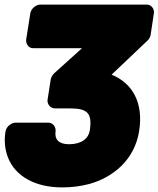

<svg xmlns="http://www.w3.org/2000/svg" viewBox="-20 -586 690 836"><path d="M371 -18C365 18 334 42 280 42C235 42 217 20 222 -14C224 -30 213 -52 190 -52H48C32 -52 8 -37 4 -14C-3 28 2 66 14 98C47 184 136 230 251 230C292 230 331 225 369 215C470 187 566 112 586 -16C605 -138 558 -223 466 -261L623 -410C630 -417 635 -426 636 -435L650 -528C653 -546 640 -566 619 -566H155C139 -566 116 -551 112 -528L94 -414C92 -398 102 -376 125 -376H337L216 -267C210 -261 203 -251 201 -241L187 -151C185 -135 197 -114 220 -114H286C362 -114 382 -92 371 -18Z"/></svg>

Font: Asimov Print
Style: EIt
Weight: 500
Designer: Google
Version: Version 2.000980; 2014